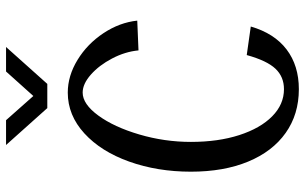

<svg xmlns="http://www.w3.org/2000/svg" viewBox="-202 -788 984 619"><g transform="rotate(-90 289.5 -478.0)"><path d="M251 -817H329L448 -950H369L290 -862L212 -950H132ZM46 -354Q46 -248 78.5 -169.5Q111 -91 171 -48.5Q231 -6 312 -6Q388 -6 440 -45.5Q492 -85 514 -161L422 -174Q404 -109 378 -81.5Q352 -54 312 -54Q263 -54 224.5 -92Q186 -130 164 -198Q142 -266 142 -354Q142 -439 166 -520.5Q190 -602 227 -652.5Q264 -703 301 -703Q329 -703 359 -676.5Q389 -650 411 -608Q433 -566 437 -523L533 -527Q527 -584 492.5 -636Q458 -688 406.5 -719.5Q355 -751 301 -751Q228 -751 169.5 -697.5Q111 -644 78.5 -553Q46 -462 46 -354Z"/></g></svg>

Font: LXGW Marker Gothic
Style: Regular
Weight: 400
Version: Version 1.001